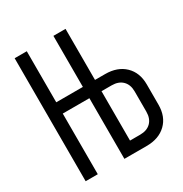

<svg xmlns="http://www.w3.org/2000/svg" viewBox="-170 -858 939 987"><g transform="rotate(-30 300.0 -365.0)"><path d="M55 0V-730H127V-427H285V-730H357V-427H417Q490 -427 533 -385.5Q576 -344 576 -274V-154Q576 -83 533 -41.5Q490 0 417 0H285V-360H127V0ZM357 -67H417Q458 -67 481 -90Q504 -113 504 -154V-274Q504 -314 481 -337Q458 -360 417 -360H357Z"/></g></svg>

Font: JetBrains Mono NL Light
Style: Regular
Weight: 300
Monospace: yes
Designer: Philipp Nurullin, Konstantin Bulenkov
Foundry: JetBrains
Version: Version 2.305; ttfautohint (v1.8.4.7-5d5b)